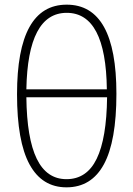

<svg xmlns="http://www.w3.org/2000/svg" viewBox="-20 -793 572 823"><path d="M479 -391Q479 -188 425.5 -89Q372 10 265 10Q160 10 106.5 -88.5Q53 -187 53 -389Q53 -773 266 -773Q479 -773 479 -391ZM266 -738Q99 -738 93 -410H438Q434 -738 266 -738ZM265 -25Q352 -25 394.5 -112.5Q437 -200 439 -376H93Q95 -200 137.5 -112.5Q180 -25 265 -25Z"/></svg>

Font: Noto Sans Disp ExtLt
Style: Regular
Weight: 200
Designer: Monotype Design Team
Foundry: Monotype Imaging Inc.
Version: Version 2.000;GOOG;noto-source:20170915:90ef993387c0